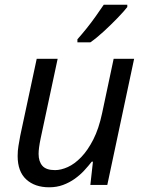

<svg xmlns="http://www.w3.org/2000/svg" viewBox="-20 -786 619 816"><path d="M55 -123Q55 -146 58.5 -166Q62 -186 66 -209L136 -536H225L153 -199Q144 -156 144 -132Q144 -100 160 -81.5Q176 -63 214 -63Q239 -63 268 -76Q297 -89 325 -118Q353 -147 376.5 -193Q400 -239 414 -305L463 -536H550L436 0H364L375 -99H370Q356 -81 338 -61.5Q320 -42 297.5 -26Q275 -10 248 0Q221 10 189 10Q128 10 91.5 -23.5Q55 -57 55 -123ZM309 -606V-619Q326 -638 347 -664Q368 -690 387 -717Q406 -744 421 -766H521V-756Q507 -738 479.5 -709.5Q452 -681 421 -652.5Q390 -624 364 -606Z"/></svg>

Font: BC Sans
Style: Italic
Weight: 400
Italic angle: -12°
Designer: Monotype Design Team
Designer: Province of B.C.
Foundry: Monotype Imaging Inc.
Version: Version 2.000;GOOG;noto-source:20170915:90ef993387c0